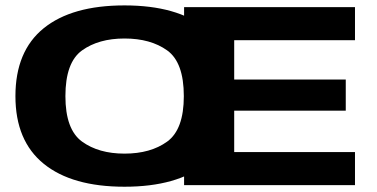

<svg xmlns="http://www.w3.org/2000/svg" viewBox="-20 -702 1431 728"><path d="M452 6Q652 6 759.5 -81Q867 -168 867 -337.5Q867 -507.5 759.5 -594.5Q652 -681.5 452 -681.5Q252.5 -681.5 145.5 -594.8Q38.5 -508 38.5 -337.5Q38.5 -168 145.8 -81Q253 6 452 6ZM452 -119.5Q354 -119.5 291 -165.2Q228 -211 228 -337.5Q228 -465.5 291 -510.8Q354 -556 452 -556Q551 -556 614 -510.8Q677 -465.5 677 -337.5Q677 -211 614 -165.2Q551 -119.5 452 -119.5ZM678 0H1326V-125.5H868V-282.5H1291V-400.5H868V-549.5H1326V-675H678Z"/></svg>

Font: Anybody Expanded
Style: Bold
Weight: 700
Width: 7
Designer: Tyler Finck
Foundry: Etcetera Type Company
Version: Version 1.113;gftools[0.9.25]